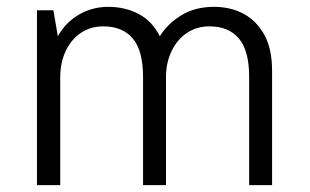

<svg xmlns="http://www.w3.org/2000/svg" viewBox="-20 -541 907 561"><path d="M88 0V-511H136L149 -435Q172 -476 211 -498.5Q250 -521 296 -521Q346 -521 385.5 -500Q425 -479 447 -435Q468 -470 508.5 -495.5Q549 -521 605 -521Q654 -521 692 -500.5Q730 -480 752.5 -439Q775 -398 775 -334V0H708V-316Q708 -393 678 -428.5Q648 -464 592 -464Q555 -464 526.5 -445Q498 -426 481.5 -392Q465 -358 465 -315V0H398V-316Q398 -393 368 -428.5Q338 -464 282 -464Q245 -464 216.5 -445Q188 -426 172 -392Q156 -358 156 -315V0Z"/></svg>

Font: Chivo Medium ExtraLight
Style: Regular
Weight: 250
Version: Version 2.002